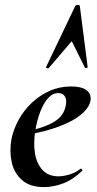

<svg xmlns="http://www.w3.org/2000/svg" viewBox="-20 -752 397 784"><path d="M160 12Q102 12 69.5 -17Q37 -46 27.5 -91Q18 -136 27 -185Q35 -224 56 -262.5Q77 -301 109 -331.5Q141 -362 182 -380.5Q223 -399 270 -399Q311 -399 331.5 -385Q352 -371 350 -345Q347 -319 323 -295Q299 -271 259.5 -252Q220 -233 171.5 -219.5Q123 -206 73 -201L75 -214Q146 -225 194 -250.5Q242 -276 249 -324Q253 -346 244.5 -359Q236 -372 218 -372Q195 -372 176.5 -351.5Q158 -331 144.5 -296Q131 -261 124 -218Q116 -167 123 -125Q130 -83 154 -57.5Q178 -32 219 -32Q238 -32 262.5 -39Q287 -46 309 -63Q311 -65 314.5 -61Q318 -57 316 -55Q278 -18 237.5 -3Q197 12 160 12ZM306 -727 338 -478Q338 -475 332.5 -474.5Q327 -474 326 -477L273 -584L179 -474Q177 -472 172 -473.5Q167 -475 168 -478L287 -727Q290 -732 298 -732Q306 -732 306 -727Z"/></svg>

Font: Cormorant Infant Light
Style: Bold Italic
Weight: 700
Italic angle: -10°
Version: Version 4.001